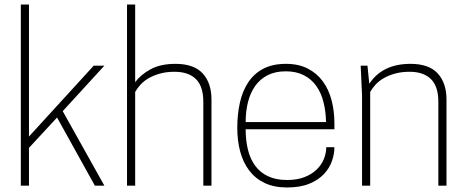

<svg xmlns="http://www.w3.org/2000/svg" viewBox="-20 -820 2053 848"><path d="M441 0H399L232 -301L108 -167V0H72V-800H108V-217L394 -530H441L257 -329Z M914 0H878V-370Q878 -439 845 -471Q812 -503 751 -503Q715 -503 686.5 -495Q658 -487 636.5 -474.5Q615 -462 600.5 -446Q586 -430 577 -414V0H541V-800H577V-457Q601 -490 645 -514Q689 -538 755 -538Q836 -538 875 -496Q914 -454 914 -380Z M1248 8Q1191 8 1149.5 -11.5Q1108 -31 1081 -66.5Q1054 -102 1041 -150Q1028 -198 1028 -255Q1028 -315 1039.5 -366.5Q1051 -418 1076.5 -456.5Q1102 -495 1143 -516.5Q1184 -538 1243 -538Q1299 -538 1339.5 -517Q1380 -496 1406 -460.5Q1432 -425 1444.5 -377Q1457 -329 1457 -275V-249H1065Q1065 -200 1075 -159Q1085 -118 1107 -88Q1129 -58 1164 -41.5Q1199 -25 1248 -25Q1293 -25 1325.5 -38Q1358 -51 1379 -71.5Q1400 -92 1410.5 -118Q1421 -144 1421 -170H1457Q1457 -140 1446 -108.5Q1435 -77 1410.5 -51Q1386 -25 1346 -8.5Q1306 8 1248 8ZM1420 -281Q1419 -329 1408.5 -370Q1398 -411 1376.5 -441Q1355 -471 1321.5 -488Q1288 -505 1242 -505Q1196 -505 1162.5 -488Q1129 -471 1107.5 -441Q1086 -411 1075.5 -370Q1065 -329 1065 -281Z M1952 0H1916V-370Q1916 -439 1883 -471Q1850 -503 1789 -503Q1753 -503 1724.5 -495Q1696 -487 1674.5 -474.5Q1653 -462 1638.5 -446Q1624 -430 1615 -414V0H1579V-400L1573 -530H1603L1611 -450Q1669 -538 1793 -538Q1874 -538 1913 -496Q1952 -454 1952 -380Z"/></svg>

Font: Tanohe Sans ExtraLight
Style: Regular
Weight: 250
Designer: Village Type and Design LLC & Cristiano Sobral
Foundry: Cooper Hewitt Smithsonian Design Museum
Version: Version 1.00;May 30, 2020;FontCreator 12.0.0.2522 64-bit; tt